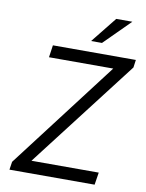

<svg xmlns="http://www.w3.org/2000/svg" viewBox="-99 -999 814 1068"><g transform="rotate(10 308.0 -464.5)"><path d="M30 0 37 -45.5 501 -654H138L148 -723H616.5L610.5 -679.5L142 -70H522L511 0ZM353 -783.5 469.5 -929H560.5L414.5 -783.5Z"/></g></svg>

Font: Public Sans Thin Light
Style: Italic
Weight: 300
Italic angle: -8°
Version: Version 2.001